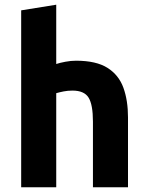

<svg xmlns="http://www.w3.org/2000/svg" viewBox="-20 -796 629 816"><path d="M70 0V-752L219 -776V-524Q234 -529 257.5 -533.5Q281 -538 303 -538Q389 -538 437 -507.5Q485 -477 504.5 -423Q524 -369 524 -297V0H375V-279Q375 -351 356.5 -381Q338 -411 288 -411Q268 -411 250.5 -407.5Q233 -404 219 -400V0Z"/></svg>

Font: Ubuntu Sans ExtraBold
Style: Regular
Weight: 800
Designer: Dalton Maag Ltd
Foundry: Dalton Maag Ltd
Version: Version 1.006; ttfautohint (v1.8.4.7-5d5b)